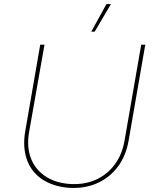

<svg xmlns="http://www.w3.org/2000/svg" viewBox="-20 -920 759 945"><path d="M104 -273 178 -700H199L123 -269Q111 -199 131 -144Q151 -89 199.5 -55Q248 -21 318 -15Q388 -9 446 -33Q504 -57 542.5 -107.5Q581 -158 593 -228L675 -700H695L613 -228Q600 -152 558.5 -97.5Q517 -43 454 -16.5Q391 10 315 4Q238 -3 185.5 -39Q133 -75 112 -135.5Q91 -196 104 -273ZM446 -764H429L504 -900H526Z"/></svg>

Font: Fixel Italic Variable 20240409 Display Thin
Style: Italic
Weight: 100
Italic angle: -10°
Designer: AlfaBravo + MacPaw
Foundry: Kyrylo Tkachov, Marchela Mozhyna, Serhii Makarenko, Maria Weinstein, Zakhar Kryvoshyya
Version: Version 1.211;Glyphs 3.2 (3225)